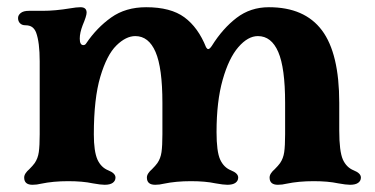

<svg xmlns="http://www.w3.org/2000/svg" viewBox="-20 -502 1040 532"><path d="M47 -10Q47 -16 51 -22Q55 -28 61 -33Q71 -43 76 -50Q85 -63 87.5 -80.5Q90 -98 90 -130V-332Q90 -385 80 -412Q76 -422 69 -427Q62 -432 50 -432Q41 -432 35.5 -437.5Q30 -443 30 -452Q30 -460 37.5 -466Q45 -472 60 -472H98Q133 -472 175 -479Q192 -482 203 -482Q220 -482 220 -467Q220 -458 209 -432Q201 -411 201 -395Q201 -377 211 -377Q216 -377 219 -382Q248 -425 288 -453.5Q328 -482 385 -482Q453 -482 491 -454Q529 -426 551 -371Q554 -366 557 -366Q561 -366 567 -375Q597 -423 635.5 -452.5Q674 -482 725 -482Q824 -482 872 -418Q920 -354 920 -217V-140Q920 -83 930 -60Q940 -38 960 -30Q980 -22 980 -10Q980 -1 972.5 4.5Q965 10 950 10Q939 10 917 6Q889 0 849 0Q807.3 0 774 7Q762 10 750 10Q727 10 727 -10Q727 -16 731 -22Q735 -28 741 -33Q751 -43 756 -50Q765 -63 767.5 -80.5Q770 -98 770 -130V-217Q770 -314 751 -358Q732 -402 694.6 -402Q667 -402 640.5 -371.5Q614 -341 597 -281Q580 -221 580 -136Q580 -82 590 -60Q600 -38 620 -30Q640 -22 640 -10Q640 -1 632.5 4.5Q625 10 610 10Q599 10 577 6Q549 0 509 0Q467.3 0 434 7Q422 10 410 10Q387 10 387 -10Q387 -16 391 -22Q395 -28 401 -33Q411 -43 416 -50Q425 -63 427.5 -80.5Q430 -98 430 -130V-217Q430 -314 411 -358Q392 -402 354.9 -402Q329 -402 302.5 -376Q276 -350 258 -289.5Q240 -229 240 -129.5Q240 -82.8 250 -59.9Q260 -38 280 -30Q300 -22 300 -10Q300 -1 292.5 4.5Q285 10 270 10Q259 10 237 6Q209 0 169 0Q127.3 0 94 7Q82 10 70 10Q47 10 47 -10Z"/></svg>

Font: Raigarh
Style: Regular
Weight: 400
Designer: jaikishan Patel
Foundry: MagicType
Version: Version 1.000;FEAKit 1.0